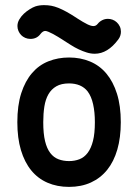

<svg xmlns="http://www.w3.org/2000/svg" viewBox="-20 -732 541 752"><path d="M250.5 -506.8Q294.9 -506.8 332.5 -491.2Q370.1 -475.6 396.7 -443.8Q423.3 -412.1 438.2 -364.7Q453.1 -317.4 453.1 -253.4Q453.1 -193.4 439.5 -146.2Q425.8 -99.1 399.9 -66.9Q374 -34.7 336.2 -17.3Q298.3 0 250.5 0Q203.6 0 166 -16.4Q128.4 -32.7 102.3 -64.7Q76.2 -96.7 62 -144Q47.9 -191.4 47.9 -253.4Q47.9 -319.3 63.2 -366.9Q78.6 -414.6 105.5 -445.8Q132.3 -477.1 169.7 -491.9Q207 -506.8 250.5 -506.8ZM323.2 -374Q311 -389.6 292.5 -397.5Q273.9 -405.3 250.5 -405.3Q220.2 -405.3 200.7 -394Q181.2 -382.8 169.7 -362.8Q158.2 -342.8 153.8 -314.9Q149.4 -287.1 149.4 -253.4Q149.4 -208.5 156.5 -179.2Q163.6 -149.9 177 -132.6Q190.4 -115.2 209.2 -108.2Q228 -101.1 250.5 -101.1Q272.5 -101.1 291.3 -108.4Q310.1 -115.7 323.5 -133.5Q336.9 -151.4 344.2 -180.2Q351.6 -209 351.6 -253.4Q351.6 -293 344.7 -323.7Q337.9 -354.5 323.2 -374ZM138.7 -599.1Q124.5 -579.6 99.1 -579.6Q88.4 -579.6 78.9 -583.7Q69.3 -587.9 62.7 -594.7Q56.2 -601.6 52.2 -610.8Q48.3 -620.1 48.3 -629.9Q48.3 -643.6 55.7 -656Q63 -668.5 73.7 -678.5Q84.5 -688.5 96.7 -696Q108.9 -703.6 118.7 -707Q126.5 -709.5 135 -710.7Q143.6 -711.9 152.3 -711.9Q167.5 -711.9 180.7 -709.5Q193.8 -707 208.5 -701.2Q223.1 -695.3 240.5 -685.8Q257.8 -676.3 280.3 -661.6L280.8 -661.1Q306.6 -644.5 321.5 -637.2Q336.4 -629.9 345.7 -629.9Q355.5 -629.9 361.8 -637.7Q369.6 -647.5 380.1 -652.8Q390.6 -658.2 402.8 -658.2Q412.1 -658.2 421.1 -654.8Q430.2 -651.4 437.5 -644.5Q444.8 -637.7 449.2 -628.4Q453.6 -619.1 453.6 -607.9Q453.6 -591.3 443.4 -577.6Q401.9 -521.5 351.1 -521.5Q335.4 -521.5 319.8 -526.4Q304.2 -531.2 288.6 -538.6Q272.9 -545.9 257.3 -555.9Q241.7 -565.9 226.1 -575.7L225.6 -576.2Q217.3 -581.5 207.3 -587.6Q197.3 -593.8 187.7 -598.9Q178.2 -604 169.9 -607.4Q161.6 -610.8 157.2 -610.8Q147.9 -610.8 138.7 -599.1Z"/></svg>

Font: TGL 0-17
Style: Regular
Weight: 400
Designer: Peter Wiegel
Foundry: Peter Wiegel
Version: Version 1.003 2010